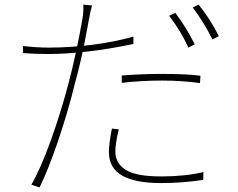

<svg xmlns="http://www.w3.org/2000/svg" viewBox="-20 -782 1040 839"><path d="M368 -694 364 -672Q336 -518 307 -416Q277 -293 233.5 -165.5Q190 -38 153 37L117 25Q159 -48 202.5 -169.5Q246 -291 280 -420Q313 -545 340 -698Q346 -734 344 -762L382 -758Q376 -738 368 -694ZM563 -622V-590Q460 -568 364 -557Q268 -546 192 -546Q133 -546 81 -550L80 -581Q140 -574 194 -574Q285 -574 381 -586Q477 -598 563 -622ZM685 -459Q800 -459 856 -451L854 -419Q772 -430 689 -430Q598 -430 512 -420V-452Q598 -459 685 -459ZM484 -120Q484 -69 529 -40Q574 -11 685 -11Q787 -11 869 -30L868 4Q777 18 684 18Q572 18 514 -14.5Q456 -47 456 -118Q456 -155 469 -220L499 -217Q484 -155 484 -120ZM831 -588 803 -574Q771 -646 719 -713L746 -726Q795 -661 831 -588ZM936 -624 908 -610Q891 -645 867.5 -683Q844 -721 822 -749L848 -762Q902 -694 936 -624Z"/></svg>

Font: Merged Yaku Han JP Thin
Style: Regular
Weight: 250
Designer: Ryoko NISHIZUKA 西塚涼子 (kana, bopomofo & ideographs); Paul D. Hunt (Latin, Greek & Cyrillic); Sandoll Communications 산돌커뮤니
Foundry: Adobe
Version: Version 2.004